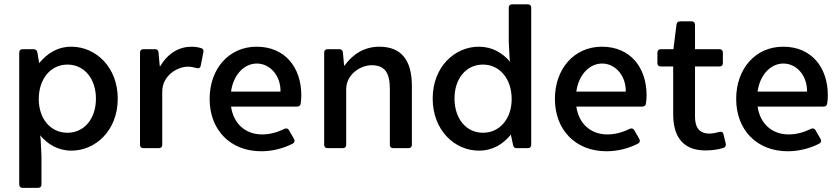

<svg xmlns="http://www.w3.org/2000/svg" viewBox="-20 -696 3946 902"><path d="M315.4 -476.6C249 -476.6 201.2 -444.3 164.1 -399.4L155.3 -451.2C153.3 -460 146.5 -464.8 137.7 -464.8H85.9C76.2 -464.8 70.3 -459 70.3 -449.2V170.9C70.3 180.7 76.2 186.5 85.9 186.5H159.2C168.9 186.5 174.8 180.7 174.8 170.9V36.1L170.9 -42C170.9 -48.8 168.9 -53.7 168 -60.5C204.1 -18.6 252 11.7 315.4 11.7C428.7 11.7 533.2 -83 533.2 -232.4C533.2 -381.8 428.7 -476.6 315.4 -476.6ZM296.9 -72.3C217.8 -72.3 162.1 -137.7 162.1 -230.5C162.1 -325.2 217.8 -392.6 296.9 -392.6C376 -392.6 430.7 -326.2 430.7 -232.4C430.7 -138.7 376 -72.3 296.9 -72.3Z M879.9 -476.6C823.2 -476.6 769.5 -447.3 733.4 -385.7H730.5L724.6 -450.2C723.6 -460 718.8 -464.8 709 -464.8H653.3C643.6 -464.8 637.7 -459 637.7 -449.2V-15.6C637.7 -5.9 643.6 0 653.3 0H726.6C736.3 0 742.2 -5.9 742.2 -15.6V-265.6C742.2 -340.8 812.5 -382.8 863.3 -382.8C877 -382.8 891.6 -379.9 904.3 -376C914.1 -373 920.9 -377 922.9 -386.7L935.5 -451.2C937.5 -460 934.6 -466.8 925.8 -469.7C913.1 -473.6 896.5 -476.6 879.9 -476.6Z M1395.5 -248C1395.5 -378.9 1319.3 -476.6 1185.5 -476.6C1054.7 -476.6 964.8 -372.1 964.8 -231.4C964.8 -85 1062.5 14.6 1207 14.6C1259.8 14.6 1312.5 1 1355.5 -21.5C1364.3 -26.4 1366.2 -34.2 1361.3 -43L1337.9 -84C1333 -92.8 1325.2 -94.7 1316.4 -90.8C1276.4 -71.3 1243.2 -64.5 1210.9 -64.5C1133.8 -64.5 1077.1 -114.3 1065.4 -195.3H1376C1384.8 -195.3 1391.6 -200.2 1392.6 -210C1394.5 -222.7 1395.5 -236.3 1395.5 -248ZM1297.9 -265.6H1065.4C1076.2 -344.7 1127 -397.5 1186.5 -397.5C1248 -397.5 1298.8 -341.8 1297.9 -265.6Z M1761.7 -476.6C1695.3 -476.6 1638.7 -444.3 1598.6 -387.7H1596.7L1590.8 -450.2C1589.8 -460 1584 -464.8 1574.2 -464.8H1518.6C1508.8 -464.8 1502.9 -459 1502.9 -449.2V-15.6C1502.9 -5.9 1508.8 0 1518.6 0H1590.8C1600.6 0 1606.4 -5.9 1606.4 -15.6V-276.4C1606.4 -347.7 1674.8 -389.6 1725.6 -389.6C1785.2 -389.6 1811.5 -357.4 1811.5 -278.3V-15.6C1811.5 -5.9 1817.4 0 1827.1 0H1899.4C1909.2 0 1915 -5.9 1915 -15.6V-292C1915 -410.2 1868.2 -476.6 1761.7 -476.6Z M2370.1 -660.2V-501L2374 -422.9C2374 -415 2376 -411.1 2377 -405.3C2340.8 -447.3 2293 -476.6 2229.5 -476.6C2116.2 -476.6 2012.7 -381.8 2012.7 -233.4C2012.7 -84 2116.2 11.7 2229.5 11.7C2295.9 11.7 2343.8 -19.5 2379.9 -63.5L2390.6 -13.7C2392.6 -3.9 2398.4 0 2407.2 0H2460C2469.7 0 2475.6 -5.9 2475.6 -15.6V-660.2C2475.6 -669.9 2469.7 -675.8 2460 -675.8H2385.7C2376 -675.8 2370.1 -669.9 2370.1 -660.2ZM2249 -72.3C2169.9 -72.3 2115.2 -138.7 2115.2 -233.4C2115.2 -327.1 2169.9 -392.6 2249 -392.6C2327.1 -392.6 2383.8 -326.2 2383.8 -230.5C2383.8 -137.7 2327.1 -72.3 2249 -72.3Z M3017.6 -248C3017.6 -378.9 2941.4 -476.6 2807.6 -476.6C2676.8 -476.6 2586.9 -372.1 2586.9 -231.4C2586.9 -85 2684.6 14.6 2829.1 14.6C2881.8 14.6 2934.6 1 2977.5 -21.5C2986.3 -26.4 2988.3 -34.2 2983.4 -43L2960 -84C2955.1 -92.8 2947.3 -94.7 2938.5 -90.8C2898.4 -71.3 2865.2 -64.5 2833 -64.5C2755.9 -64.5 2699.2 -114.3 2687.5 -195.3H2998C3006.8 -195.3 3013.7 -200.2 3014.6 -210C3016.6 -222.7 3017.6 -236.3 3017.6 -248ZM2919.9 -265.6H2687.5C2698.2 -344.7 2749 -397.5 2808.6 -397.5C2870.1 -397.5 2920.9 -341.8 2919.9 -265.6Z M3359.4 -76.2C3344.7 -72.3 3328.1 -68.4 3313.5 -68.4C3256.8 -68.4 3245.1 -108.4 3245.1 -148.4V-383.8H3360.4C3370.1 -383.8 3376 -389.6 3376 -399.4V-449.2C3376 -459 3370.1 -464.8 3360.4 -464.8H3245.1V-580.1C3245.1 -589.8 3239.3 -595.7 3229.5 -595.7H3174.8C3165 -595.7 3159.2 -589.8 3158.2 -581.1L3143.6 -464.8H3084C3074.2 -464.8 3068.4 -459 3068.4 -449.2V-399.4C3068.4 -389.6 3074.2 -383.8 3084 -383.8H3142.6V-159.2C3142.6 -57.6 3185.5 10.7 3293.9 10.7C3328.1 10.7 3355.5 5.9 3377.9 -1C3387.7 -3.9 3391.6 -11.7 3389.6 -20.5L3378.9 -65.4C3377 -75.2 3369.1 -79.1 3359.4 -76.2Z M3869.1 -248C3869.1 -378.9 3793 -476.6 3659.2 -476.6C3528.3 -476.6 3438.5 -372.1 3438.5 -231.4C3438.5 -85 3536.1 14.6 3680.7 14.6C3733.4 14.6 3786.1 1 3829.1 -21.5C3837.9 -26.4 3839.8 -34.2 3835 -43L3811.5 -84C3806.6 -92.8 3798.8 -94.7 3790 -90.8C3750 -71.3 3716.8 -64.5 3684.6 -64.5C3607.4 -64.5 3550.8 -114.3 3539.1 -195.3H3849.6C3858.4 -195.3 3865.2 -200.2 3866.2 -210C3868.2 -222.7 3869.1 -236.3 3869.1 -248ZM3771.5 -265.6H3539.1C3549.8 -344.7 3600.6 -397.5 3660.2 -397.5C3721.7 -397.5 3772.5 -341.8 3771.5 -265.6Z"/></svg>

Font: Ed Sans Neue Medium
Style: Regular
Weight: 500
Designer: Stephen Hutchings
Version: Version 1.004;PS 001.004;hotconv 1.0.88;makeotf.lib2.5.64775